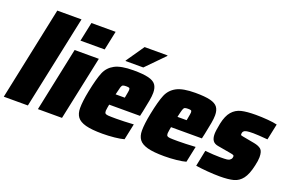

<svg xmlns="http://www.w3.org/2000/svg" viewBox="-103 -1087 2180 1438"><g transform="rotate(20 987.0 -367.5)"><path d="M-9 0 147 -743H340L183 0Z M387 -591 419 -743H612L580 -591ZM263 0 370 -510H563L455 0Z M557 -116Q557 -169 574 -254Q596 -363 617.5 -414Q639 -465 688.5 -491.5Q738 -518 837 -518Q914 -518 956.5 -507.5Q999 -497 1016 -473.5Q1033 -450 1033 -410Q1033 -384 1026.5 -347.5Q1020 -311 1008 -254L999 -214H753Q752 -208 748.5 -189.5Q745 -171 745 -163Q745 -147 751 -141.5Q757 -136 773.5 -134.5Q790 -133 837 -133Q895 -133 977 -138L950 -10Q923 -2 875 3Q827 8 779 8Q693 8 645 -5Q597 -18 577 -45Q557 -72 557 -116ZM845 -303 848 -318Q856 -360 856 -368Q856 -381 850 -384Q844 -387 826 -387Q807 -387 799.5 -383Q792 -379 787 -363.5Q782 -348 772 -303ZM756 -563 757 -568 855 -710H1038L1037 -705L898 -563Z M1050 -116Q1050 -169 1067 -254Q1089 -363 1110.5 -414Q1132 -465 1181.5 -491.5Q1231 -518 1330 -518Q1407 -518 1449.5 -507.5Q1492 -497 1509 -473.5Q1526 -450 1526 -410Q1526 -384 1519.5 -347.5Q1513 -311 1501 -254L1492 -214H1246Q1245 -208 1241.5 -189.5Q1238 -171 1238 -163Q1238 -147 1244 -141.5Q1250 -136 1266.5 -134.5Q1283 -133 1330 -133Q1388 -133 1470 -138L1443 -10Q1416 -2 1368 3Q1320 8 1272 8Q1186 8 1138 -5Q1090 -18 1070 -45Q1050 -72 1050 -116ZM1338 -303 1341 -318Q1349 -360 1349 -368Q1349 -381 1343 -384Q1337 -387 1319 -387Q1300 -387 1292.5 -383Q1285 -379 1280 -363.5Q1275 -348 1265 -303Z M1522 -7 1548 -135Q1620 -128 1668 -128Q1706 -128 1723 -130Q1740 -132 1748 -141Q1760 -149 1760 -169Q1760 -175 1753 -178Q1746 -181 1722 -185L1625 -202Q1596 -207 1583 -225.5Q1570 -244 1570 -278Q1570 -304 1582 -364Q1596 -430 1625 -463.5Q1654 -497 1697 -507.5Q1740 -518 1812 -518Q1859 -518 1907.5 -514Q1956 -510 1983 -503L1956 -375Q1876 -382 1841 -382Q1807 -382 1790 -379Q1773 -376 1766 -368Q1758 -361 1758 -344Q1758 -338 1762 -336Q1766 -334 1776 -332.5Q1786 -331 1790 -330L1871 -315Q1908 -308 1927 -292Q1946 -276 1946 -229Q1946 -202 1936 -159Q1920 -86 1892.5 -50Q1865 -14 1824 -3Q1783 8 1714 8Q1668 8 1613.5 3.5Q1559 -1 1522 -7Z"/></g></svg>

Font: Saira Semi Condensed Black
Style: Italic
Weight: 900
Width: 4
Italic angle: -12°
Designer: Hector Gatti with collaboration of the Omnibus-Type team
Foundry: Omnibus-Type
Version: Version 1.001; ttfautohint (v1.8)